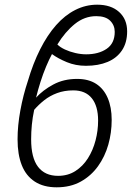

<svg xmlns="http://www.w3.org/2000/svg" viewBox="-20 -790 563 820"><path d="M222 10Q166 10 128.5 -14.5Q91 -39 73 -84.5Q55 -130 55 -195Q55 -254 67 -319Q79 -384 99 -444Q121 -519 151.5 -579.5Q182 -640 219.5 -682.5Q257 -725 301.5 -747.5Q346 -770 395 -770Q454 -770 488.5 -739Q523 -708 523 -656Q523 -608 501 -575Q479 -542 439.5 -525.5Q400 -509 347 -509Q303 -509 265.5 -524.5Q228 -540 202 -559Q190 -537 177 -506Q164 -475 153 -440.5Q142 -406 134 -373Q163 -405 207.5 -429Q252 -453 309 -453Q358 -453 390.5 -432Q423 -411 440 -371.5Q457 -332 457 -278Q457 -223 442.5 -172Q428 -121 398.5 -80Q369 -39 325 -14.5Q281 10 222 10ZM228 -39Q270 -39 302 -59.5Q334 -80 355.5 -114Q377 -148 388 -190Q399 -232 399 -275Q399 -337 372 -370.5Q345 -404 293 -404Q255 -404 224 -392.5Q193 -381 169 -362Q145 -343 126 -321Q119 -288 116 -257Q113 -226 113 -195Q113 -116 142.5 -77.5Q172 -39 228 -39ZM348 -558Q401 -558 435.5 -581.5Q470 -605 470 -654Q470 -682 450.5 -701.5Q431 -721 391 -721Q341 -721 299.5 -687.5Q258 -654 225 -600Q237 -588 257.5 -578.5Q278 -569 302 -563.5Q326 -558 348 -558Z"/></svg>

Font: Noto Sans Display Light
Style: Italic
Weight: 300
Italic angle: -12°
Designer: Monotype Design Team
Foundry: Monotype Imaging Inc.
Version: Version 2.003